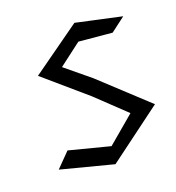

<svg xmlns="http://www.w3.org/2000/svg" viewBox="-111 -665 704 766"><g transform="rotate(-20 240.5 -282.0)"><path d="M278 -499 419 -486 481 -533 289 -575 80 -426 254 -276 376 -160 260 -62 89 -106 30 -46 250 11 480 -160 285 -341 182 -426Z"/></g></svg>

Font: Stormblade
Style: Obl
Weight: 400
Designer: Mew Too
Foundry: Cannot Into Space Fonts
Version: Version 0.77